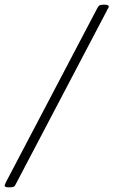

<svg xmlns="http://www.w3.org/2000/svg" viewBox="-25 -723 484 819"><path d="M13 76Q2 76 -1.5 74Q-5 72 -5 69Q-5 66 -2.5 60.5Q0 55 3 49L391 -690Q395 -697 399.5 -700Q404 -703 416 -703H421Q432 -703 435.5 -700.5Q439 -698 439 -695Q439 -691 436 -687Q433 -683 430 -676L42 63Q39 70 34.5 73Q30 76 18 76Z"/></svg>

Font: Asap ExtraLight
Style: Italic
Weight: 250
Italic angle: -6°
Version: Version 3.001